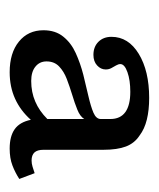

<svg xmlns="http://www.w3.org/2000/svg" viewBox="15 -638 333 403"><g transform="rotate(90 181.5 -436.5)"><path d="M131.5 -290.3Q91.1 -290.3 67.3 -309.7Q43.5 -329 43.5 -361.3Q43.5 -386.3 56.9 -402.8Q70.2 -419.4 91.5 -429Q112.9 -438.7 136.7 -444.8Q160.5 -450.8 181.9 -455.6Q203.2 -460.5 216.5 -466.1Q229.8 -471.8 229.8 -481.5V-501.6Q229.8 -522.6 215.3 -533.1Q200.8 -543.5 172.6 -543.5Q148.4 -543.5 131.5 -537.5Q114.5 -531.5 114.5 -522.6Q114.5 -518.5 117.3 -513.7Q120.2 -508.9 123 -503.6Q125.8 -498.4 125.8 -491.9Q125.8 -481.5 117.3 -473.8Q108.9 -466.1 95.2 -466.1Q78.2 -466.1 67.7 -476.6Q57.3 -487.1 57.3 -504Q57.3 -539.5 93.1 -561.3Q129 -583.1 185.5 -583.1Q211.3 -583.1 231 -578.2Q250.8 -573.4 264.5 -562.9Q280.6 -552.4 287.5 -534.3Q294.4 -516.1 294.4 -487.1V-361.3Q294.4 -348.4 300 -342.3Q305.6 -336.3 316.9 -336.3Q323.4 -336.3 329.8 -338.3Q336.3 -340.3 343.5 -342.7L355.6 -310.5Q341.9 -301.6 327 -296Q312.1 -290.3 291.9 -290.3Q266.1 -290.3 251.2 -300.8Q236.3 -311.3 231.5 -334.7Q212.1 -312.9 187.1 -301.6Q162.1 -290.3 131.5 -290.3ZM150 -335.5Q173.4 -335.5 193.1 -344Q212.9 -352.4 229.8 -369.4V-446.8Q224.2 -437.9 210.1 -432.3Q196 -426.6 178.6 -421.4Q161.3 -416.1 145.6 -410.1Q129.8 -404 119.4 -394Q108.9 -383.9 108.9 -367.7Q108.9 -353.2 119.8 -344.4Q130.6 -335.5 150 -335.5Z"/></g></svg>

Font: Playfair 9pt Light
Style: Regular
Weight: 300
Designer: Claus Eggers Sørensen
Foundry: Claus Eggers Sørensen
Version: Version 2.001;gftools[0.9.30]